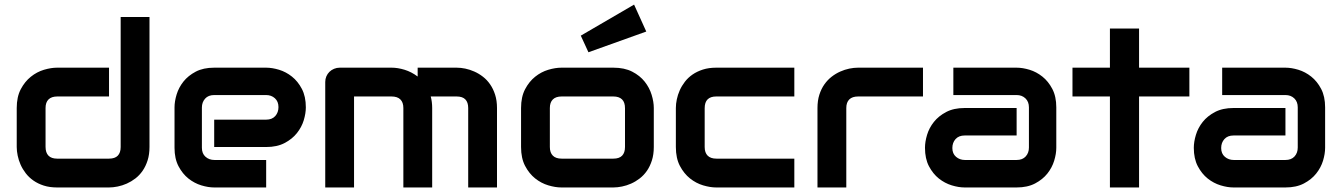

<svg xmlns="http://www.w3.org/2000/svg" viewBox="-20 -826 5908 846"><path d="M638.7 -178.2Q638.7 -145.5 630.4 -119.4Q622.1 -93.3 608.4 -73.5Q594.7 -53.7 576.7 -39.8Q558.6 -25.9 538.8 -17.1Q519 -8.3 498.8 -4.2Q478.5 0 460.4 0H231.4Q198.7 0 172.9 -8.3Q147 -16.6 127.2 -30.5Q107.4 -44.4 93.5 -62.5Q79.6 -80.6 70.8 -100.3Q62 -120.1 57.9 -140.4Q53.7 -160.6 53.7 -178.2V-350.1Q53.7 -398.9 71.5 -432.9Q89.4 -466.8 116 -488Q142.6 -509.3 173.8 -518.6Q205.1 -527.8 231.4 -527.8H460.4V-400.9H232.4Q207 -400.9 193.8 -387.9Q180.7 -375 180.7 -350.1V-179.2Q180.7 -153.3 193.6 -140.1Q206.5 -127 231.4 -127H460.4Q486.3 -127 499 -140.1Q511.7 -153.3 511.7 -178.2V-751H638.7Z M1327.6 -353Q1327.6 -326.7 1318.4 -296.1Q1309.1 -265.6 1288.3 -239.5Q1267.6 -213.4 1234.1 -195.8Q1200.7 -178.2 1152.8 -178.2H923.8V-298.8H1152.8Q1178.7 -298.8 1192.9 -314.7Q1207 -330.6 1207 -354Q1207 -378.9 1191.2 -393.1Q1175.3 -407.2 1152.8 -407.2H923.8Q897.9 -407.2 883.8 -391.4Q869.6 -375.5 869.6 -352.1V-174.8Q869.6 -149.4 885.5 -135.3Q901.4 -121.1 924.8 -121.1H1152.8V0H923.8Q897.5 0 866.9 -9.3Q836.4 -18.6 810.3 -39.3Q784.2 -60.1 766.6 -93.5Q749 -127 749 -174.8V-353Q749 -379.4 758.3 -409.9Q767.6 -440.4 788.3 -466.6Q809.1 -492.7 842.5 -510.3Q876 -527.8 923.8 -527.8H1152.8Q1179.2 -527.8 1209.7 -518.6Q1240.2 -509.3 1266.4 -488.5Q1292.5 -467.8 1310.1 -434.3Q1327.6 -400.9 1327.6 -353Z M1884.3 0H1757.3V-350.1Q1757.3 -375 1744.1 -387.9Q1731 -400.9 1705.1 -400.9H1540V0H1413.1V-464.8Q1413.1 -478 1418 -489.5Q1422.9 -501 1431.6 -509.5Q1440.4 -518.1 1452.1 -522.9Q1463.9 -527.8 1477.1 -527.8H1706.1Q1732.4 -527.8 1762.7 -518.6Q1793 -509.3 1820.3 -488.8V-527.8H1992.2Q2010.3 -527.8 2030.3 -523.7Q2050.3 -519.5 2070.1 -510.7Q2089.8 -502 2107.9 -488Q2126 -474.1 2139.6 -454.3Q2153.3 -434.6 2161.6 -408.7Q2169.9 -382.8 2169.9 -350.1V0H2043V-350.1Q2043 -375 2030.5 -387.9Q2018.1 -400.9 1992.2 -400.9H1877.9Q1884.3 -377.4 1884.3 -350.1Z M2860.8 -178.2Q2860.8 -145.5 2852.5 -119.4Q2844.2 -93.3 2830.6 -73.5Q2816.9 -53.7 2798.8 -39.8Q2780.8 -25.9 2761 -17.1Q2741.2 -8.3 2720.9 -4.2Q2700.7 0 2682.6 0H2453.6Q2427.2 0 2396 -9.3Q2364.7 -18.6 2338.1 -39.8Q2311.5 -61 2293.7 -95Q2275.9 -128.9 2275.9 -178.2V-350.1Q2275.9 -398.9 2293.7 -432.9Q2311.5 -466.8 2338.1 -488Q2364.7 -509.3 2396 -518.6Q2427.2 -527.8 2453.6 -527.8H2682.6Q2731.4 -527.8 2765.6 -510.3Q2799.8 -492.7 2820.8 -466.1Q2841.8 -439.5 2851.3 -408.2Q2860.8 -377 2860.8 -350.1ZM2733.9 -349.1Q2733.9 -375.5 2720.7 -388.2Q2707.5 -400.9 2682.6 -400.9H2454.6Q2429.2 -400.9 2416 -387.9Q2402.8 -375 2402.8 -350.1V-178.2Q2402.8 -153.3 2416 -140.1Q2429.2 -127 2454.6 -127H2682.6Q2708.5 -127 2721.2 -140.1Q2733.9 -153.3 2733.9 -178.2ZM2827.6 -687 2572.8 -595.7 2539.1 -668.9 2773.9 -805.7Z M3480 0H3135.7Q3109.4 0 3078.1 -9.3Q3046.9 -18.6 3020.3 -39.8Q2993.7 -61 2975.8 -95Q2958 -128.9 2958 -178.2V-350.1Q2958 -368.2 2962.2 -388.2Q2966.3 -408.2 2975.1 -428Q2983.9 -447.8 2997.8 -465.8Q3011.7 -483.9 3031.5 -497.6Q3051.3 -511.2 3077.1 -519.5Q3103 -527.8 3135.7 -527.8H3480V-400.9H3135.7Q3110.8 -400.9 3097.9 -388.2Q3085 -375.5 3085 -349.1V-178.2Q3085 -153.3 3098.1 -140.1Q3111.3 -127 3136.7 -127H3480Z M4046.9 -400.9H3761.2Q3735.4 -400.9 3722.2 -387.9Q3709 -375 3709 -350.1V0H3582V-350.1Q3582 -382.8 3590.3 -408.7Q3598.6 -434.6 3612.5 -454.3Q3626.5 -474.1 3644.5 -488Q3662.6 -502 3682.4 -510.7Q3702.1 -519.5 3722.4 -523.7Q3742.7 -527.8 3760.3 -527.8H4046.9Z M4634.3 -174.8Q4634.3 -148.4 4625 -117.9Q4615.7 -87.4 4595 -61.3Q4574.2 -35.2 4540.8 -17.6Q4507.3 0 4459.5 0H4230.5Q4204.1 0 4173.6 -9.3Q4143.1 -18.6 4116.9 -39.3Q4090.8 -60.1 4073.2 -93.5Q4055.7 -127 4055.7 -174.8Q4055.7 -201.2 4064.9 -231.9Q4074.2 -262.7 4095 -288.8Q4115.7 -314.9 4149.2 -332.5Q4182.6 -350.1 4230.5 -350.1H4459.5V-229H4230.5Q4204.6 -229 4190.4 -213.1Q4176.3 -197.3 4176.3 -173.8Q4176.3 -148.9 4192.6 -135Q4209 -121.1 4231.4 -121.1H4459.5Q4485.4 -121.1 4499.5 -136.7Q4513.7 -152.3 4513.7 -175.8V-353Q4513.7 -377.9 4498.3 -392.6Q4482.9 -407.2 4459.5 -407.2H4180.7V-527.8H4459.5Q4485.8 -527.8 4516.4 -518.6Q4546.9 -509.3 4573 -488.5Q4599.1 -467.8 4616.7 -434.3Q4634.3 -400.9 4634.3 -353Z M5220.7 -400.9H4999V0H4870.6V-400.9H4705.6V-527.8H4870.6V-700.2H4999V-527.8H5220.7Z M5818.8 -174.8Q5818.8 -148.4 5809.6 -117.9Q5800.3 -87.4 5779.5 -61.3Q5758.8 -35.2 5725.3 -17.6Q5691.9 0 5644 0H5415Q5388.7 0 5358.2 -9.3Q5327.6 -18.6 5301.5 -39.3Q5275.4 -60.1 5257.8 -93.5Q5240.2 -127 5240.2 -174.8Q5240.2 -201.2 5249.5 -231.9Q5258.8 -262.7 5279.5 -288.8Q5300.3 -314.9 5333.7 -332.5Q5367.2 -350.1 5415 -350.1H5644V-229H5415Q5389.2 -229 5375 -213.1Q5360.8 -197.3 5360.8 -173.8Q5360.8 -148.9 5377.2 -135Q5393.6 -121.1 5416 -121.1H5644Q5669.9 -121.1 5684.1 -136.7Q5698.2 -152.3 5698.2 -175.8V-353Q5698.2 -377.9 5682.9 -392.6Q5667.5 -407.2 5644 -407.2H5365.2V-527.8H5644Q5670.4 -527.8 5700.9 -518.6Q5731.4 -509.3 5757.6 -488.5Q5783.7 -467.8 5801.3 -434.3Q5818.8 -400.9 5818.8 -353Z"/></svg>

Font: Audiowide
Style: Regular
Weight: 400
Version: Version 1.003